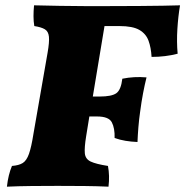

<svg xmlns="http://www.w3.org/2000/svg" viewBox="-20 -699 697 722"><path d="M304 -187Q297 -144 299 -122.5Q301 -101 321 -91.5Q341 -82 386 -75Q393 -38 388 3Q347 1 298 0.5Q249 0 197 0Q148 0 98 0.5Q48 1 6 3Q11 -42 25 -75Q51 -77 65.5 -86Q80 -95 89 -120.5Q98 -146 106 -197L159 -501Q166 -541 164 -561Q162 -581 148.5 -589Q135 -597 109 -601Q106 -618 106 -638Q106 -658 108 -679Q154 -678 204.5 -677Q255 -676 301 -676Q347 -676 377 -676Q452 -676 503.5 -676.5Q555 -677 592 -677.5Q629 -678 657 -679Q650 -638 647 -590Q644 -542 648 -497Q602 -485 550 -485Q548 -520 538.5 -546Q529 -572 504 -586.5Q479 -601 429 -601H373L329 -336H355Q400 -336 417.5 -348.5Q435 -361 440 -403Q484 -412 531 -408Q524 -380 518 -348.5Q512 -317 507 -279Q503 -252 500.5 -221.5Q498 -191 497 -165Q473 -166 452 -169.5Q431 -173 411 -180Q412 -217 400.5 -239Q389 -261 345 -261H316Z"/></svg>

Font: Vollkorn Black
Style: Italic
Weight: 900
Italic angle: -11°
Designer: Friedrich Althausen
Foundry: Friedrich Althausen
Version: Version 5.000; ttfautohint (v1.8.3)